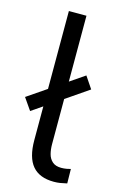

<svg xmlns="http://www.w3.org/2000/svg" viewBox="-125 -754 506 812"><g transform="rotate(15 128.0 -348.0)"><path d="M197 9Q134 9 103 -27.5Q72 -64 72 -140V-705H149V-143Q149 -120 154 -100.5Q159 -81 173 -68.5Q187 -56 212 -56Q224 -56 235.5 -58Q247 -60 253 -62L254 1Q237 5 224 7Q211 9 197 9ZM23 -254 -13 -306 214 -461 249 -409Z"/></g></svg>

Font: Nunito Sans 10pt Condensed
Style: Regular
Weight: 400
Width: 3
Designer: Vernon Adams
Foundry: Vernon Adams
Version: Version 3.101;gftools[0.9.27]